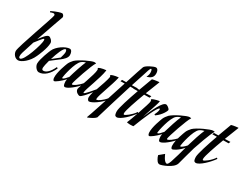

<svg xmlns="http://www.w3.org/2000/svg" viewBox="-127 -1261 2655 2067"><g transform="rotate(30 1200.5 -227.0)"><path d="M26 7C65 7 143 -52 180 -137C187 -152 237 -260 237 -329C237 -355 203 -385 186 -385C161 -385 129 -344 92 -294L174 -529C195 -591 212 -631 212 -636C212 -654 195 -670 186 -670C170 -670 127 -658 61 -626L67 -613C89 -623 123 -634 123 -605C123 -578 -45 -125 -45 -70C-45 -36 -16 7 26 7ZM155 -334C160 -334 161 -319 161 -314C161 -266 83 -20 34 -20C16 -20 14 -50 26 -89C46 -155 61 -201 74 -241C110 -284 142 -334 155 -334Z M283 7C346 7 405 -49 440 -131L426 -140C391 -65 352 -32 318 -32C302 -32 298 -42 298 -61C298 -73 306 -111 318 -155L420 -233C446 -253 483 -285 483 -321C483 -355 469 -381 448 -381C397 -381 304 -321 278 -259C271 -243 222 -126 222 -68C222 -35 255 7 283 7ZM412 -353C423 -353 426 -335 426 -321C426 -307 418 -277 410 -249L327 -183C351 -264 386 -353 412 -353Z M767 -139C723 -86 677 -59 663 -58C658 -58 656 -61 656 -67C656 -91 742 -346 771 -384L770 -386C766 -387 759 -388 750 -388C719 -388 588 -326 545 -285C530 -270 510 -242 504 -226C498 -210 451 -93 456 -25C457 -11 463 7 473 7C489 7 543 -35 586 -81C584 -71 582 -60 582 -55C582 -38 585 -16 592 -3C594 0 601 5 605 5C641 5 721 -60 778 -129ZM538 -64C533 -64 533 -69 533 -74C533 -89 570 -275 622 -315C643 -331 661 -336 671 -339C651 -297 613 -182 594 -114C573 -89 549 -64 538 -64Z M896 -94C893 -84 884 -47 884 -31C884 0 902 9 908 9C944 9 1032 -50 1087 -119L1076 -129C1033 -76 986 -49 972 -48C966 -48 965 -51 965 -59C965 -101 1036 -270 1058 -373L1056 -376C1056 -376 996 -372 967 -353V-346C967 -346 975 -342 973 -328C969 -297 937 -206 916 -147C889 -114 828 -41 815 -41C812 -41 811 -43 811 -48C811 -87 890 -269 904 -373L902 -376C902 -376 842 -372 813 -353V-346C813 -346 819 -342 819 -331C819 -274 735 -66 735 -46C736 -8 780 8 789 8C811 8 858 -49 898 -101C897 -97 896 -94 896 -94Z M1102 -371 1094 -350 1146 -351C1076 -134 985 146 976 163L979 168C1018 151 1053 135 1073 112C1118 -40 1166 -196 1215 -352L1285 -353L1294 -376L1222 -374L1273 -530C1288 -576 1302 -631 1314 -631C1325 -631 1328 -604 1328 -591C1328 -575 1326 -558 1312 -532C1312 -532 1374 -543 1384 -589C1393 -629 1379 -670 1352 -670C1326 -670 1240 -627 1229 -601C1223 -587 1191 -491 1153 -372Z M1463 -548C1463 -549 1461 -550 1461 -551C1461 -551 1402 -546 1377 -537L1316 -372L1261 -371L1253 -350L1309 -351C1265 -228 1221 -90 1221 -52C1221 -25 1227 -7 1231 -2C1236 4 1248 7 1251 7C1297 7 1387 -81 1433 -147L1422 -157C1381 -97 1320 -57 1309 -57C1301 -57 1299 -61 1299 -72C1299 -108 1343 -234 1387 -352L1454 -353L1463 -376L1395 -374C1422 -445 1448 -511 1463 -548Z M1457 0C1508 -133 1580 -306 1608 -306C1611 -306 1612 -304 1612 -299C1612 -283 1610 -267 1589 -224L1601 -218C1667 -263 1701 -334 1696 -342C1685 -365 1655 -380 1646 -380C1601 -380 1541 -250 1496 -139C1509 -181 1523 -225 1537 -263C1540 -273 1569 -355 1569 -373L1567 -376C1567 -376 1507 -367 1478 -348V-341C1478 -341 1484 -337 1484 -323C1484 -295 1391 -31 1377 -5L1380 0C1392 2 1405 3 1416 3C1439 3 1457 0 1457 0Z M1949 -139C1905 -86 1859 -59 1845 -58C1840 -58 1838 -61 1838 -67C1838 -91 1924 -346 1953 -384L1952 -386C1948 -387 1941 -388 1932 -388C1901 -388 1770 -326 1727 -285C1712 -270 1692 -242 1686 -226C1680 -210 1633 -93 1638 -25C1639 -11 1645 7 1655 7C1671 7 1725 -35 1768 -81C1766 -71 1764 -60 1764 -55C1764 -38 1767 -16 1774 -3C1776 0 1783 5 1787 5C1823 5 1903 -60 1960 -129ZM1720 -64C1715 -64 1715 -69 1715 -74C1715 -89 1752 -275 1804 -315C1825 -331 1843 -336 1853 -339C1833 -297 1795 -182 1776 -114C1755 -89 1731 -64 1720 -64Z M2140 -119C2149 -146 2216 -346 2245 -384L2244 -386C2240 -387 2233 -388 2224 -388C2193 -388 2055 -326 2012 -285C1997 -270 1977 -242 1971 -226C1965 -210 1918 -93 1923 -25C1924 -11 1930 7 1940 7C1956 7 2013 -24 2059 -80C2045 -26 2015 80 1999 125C1990 148 1981 170 1968 170C1934 170 1902 87 1902 87L1843 136C1849 164 1872 203 1886 211C1892 215 1904 216 1910 216C1921 216 2060 172 2079 103C2097 40 2119 -51 2140 -119ZM2005 -64C2000 -64 2000 -69 2000 -74C2000 -89 2037 -275 2089 -315C2110 -331 2135 -336 2145 -339C2125 -297 2087 -182 2068 -114C2047 -89 2016 -64 2005 -64Z M2446 -548C2446 -549 2444 -550 2444 -551C2444 -551 2385 -546 2360 -537L2299 -372L2244 -371L2236 -350L2292 -351C2248 -228 2204 -90 2204 -52C2204 -25 2210 -7 2214 -2C2219 4 2231 7 2234 7C2280 7 2370 -81 2416 -147L2405 -157C2364 -97 2303 -57 2292 -57C2284 -57 2282 -61 2282 -72C2282 -108 2326 -234 2370 -352L2437 -353L2446 -376L2378 -374C2405 -445 2431 -511 2446 -548Z"/></g></svg>

Font: Romanesco
Style: Regular
Weight: 400
Designer: Astigmatic (AOETI)
Foundry: Astigmatic (AOETI)
Version: Version 1.000